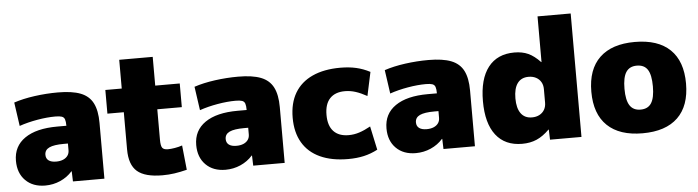

<svg xmlns="http://www.w3.org/2000/svg" viewBox="-46 -925 4114 1131"><g transform="rotate(-5 2010.5 -360.0)"><path d="M182 10Q109 10 65.5 -33.5Q22 -77 22 -150Q22 -236 90 -283Q158 -330 282 -330H336Q336 -355 331.5 -368Q327 -381 314 -385.5Q301 -390 276 -390Q227 -390 169 -380Q111 -370 62 -353L42 -493Q96 -511 165 -520.5Q234 -530 303 -530Q387 -530 437 -510.5Q487 -491 509.5 -447Q532 -403 532 -330V0H346L344 -60H342Q313 -27 271 -8.5Q229 10 182 10ZM258 -125Q282 -125 299.5 -132.5Q317 -140 326.5 -153.5Q336 -167 336 -185V-225H312Q253 -225 225.5 -212Q198 -199 198 -170Q198 -148 213.5 -136.5Q229 -125 258 -125Z M875 10Q772 10 726 -29.5Q680 -69 680 -160V-380H583V-520H680V-690H878V-520H1023V-380H878V-200Q878 -165 886.5 -152.5Q895 -140 920 -140Q937 -140 961 -144Q985 -148 1005 -155L1020 -10Q980 0 946 5Q912 10 875 10Z M1248 10Q1175 10 1131.5 -33.5Q1088 -77 1088 -150Q1088 -236 1156 -283Q1224 -330 1348 -330H1402Q1402 -355 1397.5 -368Q1393 -381 1380 -385.5Q1367 -390 1342 -390Q1293 -390 1235 -380Q1177 -370 1128 -353L1108 -493Q1162 -511 1231 -520.5Q1300 -530 1369 -530Q1453 -530 1503 -510.5Q1553 -491 1575.5 -447Q1598 -403 1598 -330V0H1412L1410 -60H1408Q1379 -27 1337 -8.5Q1295 10 1248 10ZM1324 -125Q1348 -125 1365.5 -132.5Q1383 -140 1392.5 -153.5Q1402 -167 1402 -185V-225H1378Q1319 -225 1291.5 -212Q1264 -199 1264 -170Q1264 -148 1279.5 -136.5Q1295 -125 1324 -125Z M1973 10Q1876 10 1807.5 -21.5Q1739 -53 1703.5 -113.5Q1668 -174 1668 -260Q1668 -347 1703.5 -407Q1739 -467 1807.5 -498.5Q1876 -530 1973 -530Q2024 -530 2066 -520.5Q2108 -511 2148 -490L2118 -350Q2082 -370 2051 -380Q2020 -390 1988 -390Q1930 -390 1899 -357Q1868 -324 1868 -260Q1868 -196 1899 -163Q1930 -130 1988 -130Q2020 -130 2051 -140Q2082 -150 2118 -170L2148 -30Q2108 -9 2066 0.5Q2024 10 1973 10Z M2373 10Q2300 10 2256.5 -33.5Q2213 -77 2213 -150Q2213 -236 2281 -283Q2349 -330 2473 -330H2527Q2527 -355 2522.5 -368Q2518 -381 2505 -385.5Q2492 -390 2467 -390Q2418 -390 2360 -380Q2302 -370 2253 -353L2233 -493Q2287 -511 2356 -520.5Q2425 -530 2494 -530Q2578 -530 2628 -510.5Q2678 -491 2700.5 -447Q2723 -403 2723 -330V0H2537L2535 -60H2533Q2504 -27 2462 -8.5Q2420 10 2373 10ZM2449 -125Q2473 -125 2490.5 -132.5Q2508 -140 2517.5 -153.5Q2527 -167 2527 -185V-225H2503Q2444 -225 2416.5 -212Q2389 -199 2389 -170Q2389 -148 2404.5 -136.5Q2420 -125 2449 -125Z M3002 10Q2901 10 2847 -59.5Q2793 -129 2793 -260Q2793 -391 2847 -460.5Q2901 -530 3002 -530Q3049 -530 3084 -514Q3119 -498 3155 -460H3157V-730H3353V0H3167L3165 -60H3163Q3126 -23 3088 -6.5Q3050 10 3002 10ZM3073 -140Q3098 -140 3117 -150Q3136 -160 3146.5 -178Q3157 -196 3157 -220V-300Q3157 -324 3146.5 -342Q3136 -360 3117 -370Q3098 -380 3073 -380Q3030 -380 3007.5 -349.5Q2985 -319 2985 -260Q2985 -202 3007.5 -171Q3030 -140 3073 -140Z M3714 10Q3578 10 3506 -59Q3434 -128 3434 -260Q3434 -392 3506 -461Q3578 -530 3714 -530Q3851 -530 3922.5 -461Q3994 -392 3994 -260Q3994 -128 3922.5 -59Q3851 10 3714 10ZM3714 -130Q3758 -130 3778 -161.5Q3798 -193 3798 -260Q3798 -328 3778 -359Q3758 -390 3714 -390Q3671 -390 3650.5 -359Q3630 -328 3630 -260Q3630 -193 3650.5 -161.5Q3671 -130 3714 -130Z"/></g></svg>

Font: M PLUS 1 Thin Black
Style: Regular
Weight: 900
Version: Version 1.001